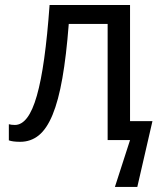

<svg xmlns="http://www.w3.org/2000/svg" viewBox="-20 -556 640 762"><path d="M496.1 -75.2H585L524.9 186H436L496.1 0H407.2V-460.9H252.9Q243.2 -334.5 227.5 -245.6Q211.9 -156.7 188.7 -100.6Q165.5 -44.4 133.8 -18.8Q102.1 6.8 60.1 6.8Q46.4 6.8 34.4 5.4Q22.5 3.9 15.1 1V-63Q25.4 -60.1 39.1 -60.1Q65.9 -60.1 87.6 -88.6Q109.4 -117.2 126.2 -176Q143.1 -234.9 155.5 -324.5Q168 -414.1 176.8 -536.1H496.1Z"/></svg>

Font: Droid Sans Mono
Style: Regular
Weight: 400
Monospace: yes
Foundry: Ascender Corporation
Version: Version 1.00 build 112